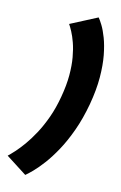

<svg xmlns="http://www.w3.org/2000/svg" viewBox="-186 -838 729 1155"><g transform="rotate(15 178.0 -261.0)"><path d="M96 253Q111 241 137 214.5Q163 188 194.5 146Q226 104 258 45.5Q290 -13 317.2 -88.8Q344.5 -164.5 361.5 -258.5Q378 -352.5 377.5 -429Q377 -505.5 365.8 -564.8Q354.5 -624 338 -667Q321.5 -710 304.8 -737.2Q288 -764.5 277.5 -776.5L116 -692.5Q125.5 -679 139.2 -653.5Q153 -628 166.2 -590.8Q179.5 -553.5 188.2 -504.2Q197 -455 197 -393.8Q197 -332.5 184 -258.5Q171.5 -185.5 149.8 -124.8Q128 -64 102 -15.8Q76 32.5 49.8 69Q23.5 105.5 1 130.2Q-21.5 155 -36 168.5Z"/></g></svg>

Font: Anybody UltraCondensed Thin ExtraBold
Style: Italic
Weight: 800
Italic angle: -10°
Version: Version 1.111